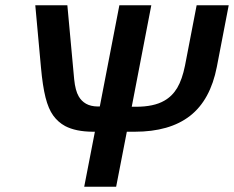

<svg xmlns="http://www.w3.org/2000/svg" viewBox="-20 -708 887 728"><path d="M331.5 -208.5Q267.1 -209 227.1 -230Q200.2 -244.6 181.9 -269.8Q163.6 -294.9 152.6 -338.6Q141.6 -382.3 135.3 -452.6L113.8 -688H235.4L261.2 -407.7Q265.6 -364.3 278.3 -342.8Q288.6 -324.7 306.2 -314.7Q323.7 -304.7 350.1 -304.2H358.4L432.6 -688H553.7L479.5 -303.2H495.1Q563.5 -303.2 603 -326.2Q633.3 -343.3 652.1 -375Q670.9 -406.7 681.6 -460L725.6 -688H847.2L802.2 -454.6Q777.8 -329.1 700.7 -268.8Q623.5 -208.5 490.7 -208.5H460.9L420.4 0H299.3L339.8 -208.5Z"/></svg>

Font: Arimo SemiBold
Style: Italic
Weight: 600
Italic angle: -12°
Version: Version 1.33